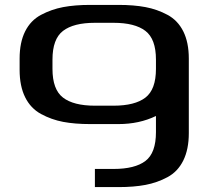

<svg xmlns="http://www.w3.org/2000/svg" viewBox="-20 -506 860 783"><path d="M194 -225Q194 -141 237 -108Q280 -75 367 -75H443Q530 -75 573 -108Q616 -141 616 -225V-263Q616 -347 573 -380Q530 -413 443 -413H367Q280 -413 237 -380Q194 -347 194 -263ZM367 183H443Q530 183 573 150.5Q616 118 616 33V-33Q548 0 463 0H348Q285 0 237.5 -9Q190 -18 147.5 -41Q105 -64 82.5 -109.5Q60 -155 60 -221V-267Q60 -333 82.5 -378Q105 -423 147.5 -445.5Q190 -468 237.5 -477Q285 -486 348 -486H463Q526 -486 573.5 -477Q621 -468 663 -445.5Q705 -423 727.5 -378Q750 -333 750 -267V37Q750 103 727.5 148.5Q705 194 663 216.5Q621 239 573.5 248Q526 257 463 257H367Z"/></svg>

Font: Aneo
Style: Regular
Weight: 400
Designer: Anastasios Pappas
Foundry: Anastasios Pappas
Version: Version 1.000